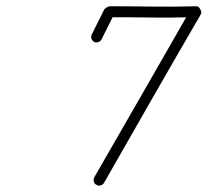

<svg xmlns="http://www.w3.org/2000/svg" viewBox="-20 -575 663 613"><path d="M273 -465Q283 -485 293 -505Q303 -525 313 -545Q314 -547 320 -551Q326 -554 328 -555Q397 -555 466.5 -554Q536 -553 605 -555Q614 -556 619 -546Q625 -537 621 -529Q543 -395 466 -260.5Q389 -126 312 9Q308 15 301 17Q294 19 288 15Q281 12 279.5 5Q278 -2 281 -9Q358 -143 435.5 -277.5Q513 -412 590 -547Q592 -551 596.5 -547.5Q601 -544 605 -538Q608 -532 609.5 -526.5Q611 -521 606 -521Q537 -518 467.5 -519Q398 -520 328 -520Q327 -519 329.5 -521Q332 -523 335 -526Q339 -528 342 -529Q345 -530 344 -529Q334 -509 324 -489Q314 -469 304 -449Q301 -443 294 -440.5Q287 -438 281 -441Q274 -445 272 -451.5Q270 -458 273 -465Z"/></svg>

Font: FRB American Cursive Guidelines Arrows
Style: Italic
Weight: 400
Italic angle: -25°
Version: Version 2.0;Modular Font Editor K font №1